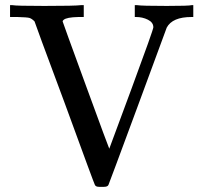

<svg xmlns="http://www.w3.org/2000/svg" viewBox="-20 -703 790 745"><path d="M114 -620Q103 -631 94 -633.5Q85 -636 48 -637H19V-683H28Q42 -680 152 -680Q272 -680 294 -683H305V-637H284Q238 -636 227 -626Q223 -623 223 -620Q223 -618 313 -372Q403 -126 404 -126Q443 -231 490 -358Q575 -588 575 -597Q575 -616 554 -626.5Q533 -637 508 -637H503V-683H512Q529 -680 627 -680Q713 -680 724 -683H730V-637H723Q649 -637 627 -596Q627 -595 514.5 -291Q402 13 401 14Q398 22 383 22H374H365Q351 22 348 14Q346 12 231 -303Q114 -617 114 -620Z"/></svg>

Font: KaTeX_Main
Style: Regular
Weight: 400
Version: Version 1.1; ttfautohint (v1.3)